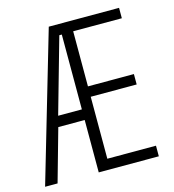

<svg xmlns="http://www.w3.org/2000/svg" viewBox="-108 -803 808 892"><g transform="rotate(-15 296.0 -357.0)"><path d="M546 0V-51H312V-349H533V-399H312V-664H546V-714H208L-1 0H59L130 -252H257V0ZM143 -303 245 -663H257V-303Z"/></g></svg>

Font: Noto Sans Georgian ExtraCondensed Light
Style: Regular
Weight: 300
Width: 2
Designer: Monotype Design Team, Akaki Razmadze
Foundry: Google LLC
Version: Version 2.005